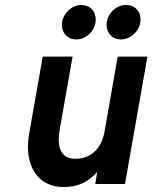

<svg xmlns="http://www.w3.org/2000/svg" viewBox="-20 -738 611 770"><path d="M235.6 12Q183.5 12 148.5 -14.9Q113.5 -41.8 99.8 -90.1Q86 -138.4 97 -202.2L151.4 -511H271.2L220.2 -223.2Q209.2 -162 225.1 -131.6Q241 -101.2 282.6 -101.2Q328.5 -101.2 359.4 -130.1Q390.3 -159 399.2 -210.2L452 -511H571.2L481.2 0H362L369.8 -48.4Q341.7 -17 309.8 -2.5Q277.9 12 235.6 12ZM465.8 -579.8Q439.1 -579.8 423.4 -596.6Q407.6 -613.5 407.6 -637.4Q407.6 -671.1 431.5 -694.5Q455.3 -718 485.2 -718Q511.9 -718 527.8 -701.4Q543.6 -684.8 543.6 -660.4Q543.6 -638 532.3 -619.8Q521 -601.6 503.1 -590.7Q485.2 -579.8 465.8 -579.8ZM286 -579.8Q259.9 -579.8 244.1 -596.6Q228.2 -613.5 228.2 -637.4Q228.2 -659.8 239.5 -678Q250.8 -696.2 268.4 -707.1Q286 -718 304.8 -718Q332.5 -718 348.1 -701.4Q363.8 -684.8 363.8 -660.4Q363.8 -626.8 339.9 -603.3Q316 -579.8 286 -579.8Z"/></svg>

Font: Overpass
Style: Italic
Weight: 400
Italic angle: -10°
Designer: Delve Withrington, Dave Bailey, Thomas Jockin
Foundry: Delve Fonts LLC
Version: Version 4.000